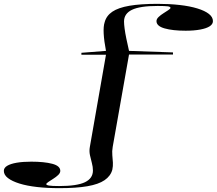

<svg xmlns="http://www.w3.org/2000/svg" viewBox="-278 -765 1129 1000"><path d="M190 0 274 -480H146V-490L274 -500Q264 -552 262 -590Q260 -628 267 -649Q276 -683 307 -704Q338 -725 396 -735Q454 -745 543 -745Q605 -745 658 -739Q711 -733 750 -721Q789 -709 810 -692.5Q831 -676 831 -655Q831 -639 814 -628Q797 -617 764.5 -611Q732 -605 689 -605Q622 -605 579.5 -617Q537 -629 537 -655Q537 -666 548 -676.5Q559 -687 573.5 -696Q588 -705 599 -712.5Q610 -720 610 -724Q610 -730 596 -732Q582 -734 543 -734Q451 -734 409.5 -714Q368 -694 368 -653Q368 -639 371 -616Q374 -593 380 -564Q386 -535 394 -500L623 -492V-481H394L309 0Q305 23 307 43.5Q309 64 310 82Q311 100 307 119Q298 152 266.5 173.5Q235 195 177 205Q119 215 31 215Q-32 215 -85 209Q-138 203 -176.5 191Q-215 179 -236.5 162.5Q-258 146 -258 125Q-258 109 -240.5 98.5Q-223 88 -191 82.5Q-159 77 -115 77Q-48 77 -6 88Q36 99 36 125Q36 136 25 146.5Q14 157 -0.5 166Q-15 175 -26 182.5Q-37 190 -37 194Q-37 199 -22.5 201.5Q-8 204 30 204Q123 204 164.5 184Q206 164 206 123Q206 104 200.5 84Q195 64 190.5 43Q186 22 190 0Z"/></svg>

Font: Kalnia Expanded Light
Style: Regular
Weight: 300
Width: 7
Designer: Frida Medrano
Foundry: Frida Medrano
Version: Version 1.105